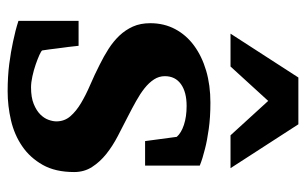

<svg xmlns="http://www.w3.org/2000/svg" viewBox="-164 -598 774 485"><g transform="rotate(90 222.5 -355.0)"><path d="M397.9 -335H335.9L325.2 -415Q315.4 -426.3 294.9 -433.1Q274.4 -439.9 247.1 -439.9Q211.9 -439.9 191.9 -425.5Q171.9 -411.1 171.9 -384.8Q171.9 -370.1 180.2 -357.4Q188.5 -344.7 202.6 -333.5Q216.8 -322.3 234.9 -312.3Q252.9 -302.2 272.9 -292Q297.9 -279.3 323.2 -266.1Q348.6 -252.9 368.7 -236.8Q388.7 -220.7 401.4 -200.9Q414.1 -181.2 414.1 -155.8Q414.1 -108.4 396 -76.4Q377.9 -44.4 349.1 -24.7Q320.3 -4.9 283.7 3.7Q247.1 12.2 210 12.2Q172.9 12.2 140.9 8.1Q108.9 3.9 84.5 -1.5Q56.2 -7.3 32.2 -15.1V-167H95.2Q96.2 -156.7 98.1 -141.1Q100.1 -125.5 102.1 -110.8Q104 -93.8 106.9 -75.2Q107.9 -72.8 118.2 -68.1Q128.4 -63.5 142.6 -58.6Q156.7 -53.7 172.4 -50.3Q188 -46.9 200.2 -46.9Q225.6 -46.9 242.2 -53.7Q258.8 -60.5 268.6 -70.3Q278.3 -80.1 282.2 -91.1Q286.1 -102.1 286.1 -110.8Q286.1 -131.3 273.2 -146.2Q260.3 -161.1 239.7 -173.3Q219.2 -185.5 193.6 -196.5Q168 -207.5 143.1 -220.2Q122.1 -230.5 103 -242.7Q84 -254.9 69.6 -270Q55.2 -285.2 46.6 -304.2Q38.1 -323.2 38.1 -348.1Q38.1 -382.8 53 -410.9Q67.9 -439 94.7 -458.7Q121.6 -478.5 158.2 -489.3Q194.8 -500 238.8 -500Q275.9 -500 305.4 -495.8Q335 -491.7 355.5 -486.3Q379.4 -480.5 397.9 -473.1ZM321.3 -550.8 234.4 -646 147.5 -550.8H64.5L175.3 -722.2H293.5L404.3 -550.8Z"/></g></svg>

Font: Charis SIL Afr
Style: Bold
Weight: 700
Foundry: SIL International
Version: Version 5.000